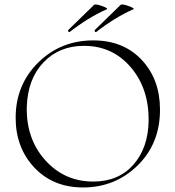

<svg xmlns="http://www.w3.org/2000/svg" viewBox="-20 -814 770 846"><path d="M287 -673Q284 -672 282 -674Q280 -676 280 -679Q280 -682 282 -683Q283 -684 395 -793Q405 -798 441 -783Q458 -775 450 -773Q369 -737 287 -673ZM404 -673Q401 -672 399 -674Q397 -676 397 -679Q397 -682 399 -683Q400 -684 512 -793Q522 -798 558 -783Q575 -775 567 -773Q486 -737 404 -673ZM346 12Q214 12 131.5 -75.5Q49 -163 49 -295Q49 -440 148 -538Q247 -636 391 -636Q524 -636 604.5 -550Q685 -464 685 -331Q685 -181 586 -84.5Q487 12 346 12ZM391 -14Q502 -14 567.5 -88Q633 -162 635 -283Q636 -425 555.5 -518.5Q475 -612 350 -612Q241 -612 171.5 -539Q102 -466 98 -343Q95 -202 179.5 -108Q264 -14 391 -14Z"/></svg>

Font: Cormorant Upright Light
Style: Regular
Weight: 300
Designer: Christian Thalmann (Catharsis Fonts)
Foundry: Catharsis Fonts
Version: Version 3.302;PS 003.302;hotconv 1.0.88;makeotf.lib2.5.64775